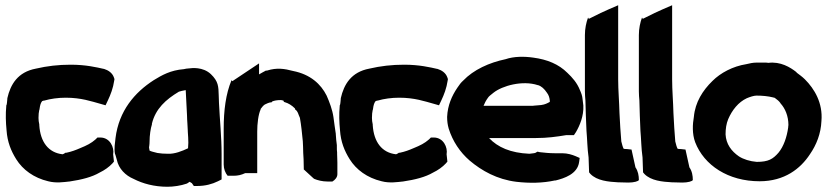

<svg xmlns="http://www.w3.org/2000/svg" viewBox="-20 -699 3157 733"><path d="M4 -295C1 -263 2 -233 5 -202C8 -157 22 -123 42 -91C67 -51 109 -20 164 -7C194 1 225 -4 244 -6H245C292 -13 331 -23 360 -40C379 -49 397 -62 409 -75L415 -82L412 -110C417 -136 400 -174 363 -174H352L345 -167C328 -152 312 -144 285 -133C269 -126 253 -120 234 -116H230L227 -114C224 -112 222 -111 219 -110C165 -116 134 -157 130 -221V-223V-224C128 -232 127 -241 127 -249C127 -261 128 -271 130 -280L131 -281V-283C133 -299 136 -307 141 -313C142 -313 143 -314 147 -315H148H149C173 -322 202 -326 231 -326C290 -326 329 -312 362 -303L383 -297L392 -316C402 -337 412 -363 416 -391L417 -397L415 -403C409 -421 393 -431 377 -436H376C349 -442 308 -452 250 -452C203 -452 160 -447 117 -437C48 -424 20 -377 8 -324V-323V-322C7 -314 7 -305 5 -298L4 -297Z M419 -110H420C422 -102 424 -95 426 -89C433 -55 459 -29 490 -16C525 2 569 14 619 14C642 14 670 10 693 2L695 1L698 -1C700 -2 701 -3 704 -5L712 0C713 0 712 0 713 1L720 11H734C763 11 790 4 812 -7L826 -14V-110C826 -177 819 -242 816 -306L815 -335C814 -369 814 -388 785 -416C754 -445 711 -439 703 -438C695 -438 686 -436 682 -435C631 -431 598 -412 567 -393C494 -346 434 -276 421 -172C419 -153 415 -132 419 -111ZM549 -136C549 -138 551 -146 551 -159C551 -182 555 -209 560 -224V-225V-227C574 -284 613 -319 663 -349C669 -351 678 -353 689 -355C691 -322 692 -292 694 -258C694 -241 697 -211 697 -198V-197V-196C698 -181 699 -169 699 -154L698 -135V-133C675 -122 647 -111 622 -112H621C606 -112 593 -113 581 -115C569 -118 556 -121 551 -124C550 -128 550 -131 549 -136Z M834 -71C834 -54 840 -39 849 -28H856H871C888 -28 901 -31 916 -38H962V-197C962 -226 966 -262 975 -281V-282V-283C980 -290 986 -297 991 -300C996 -303 1009 -308 1012 -308H1016L1020 -312C1028 -315 1037 -317 1053 -317C1054 -317 1057 -316 1062 -315L1064 -310L1067 -309C1081 -305 1094 -297 1106 -285L1107 -281L1108 -280C1112 -278 1116 -272 1119 -264L1120 -261L1125 -249C1130 -221 1133 -191 1136 -160L1137 -139C1137 -123 1138 -107 1139 -91C1139 -75 1140 -58 1140 -44V-52L1177 -18L1180 -16C1192 -11 1210 -6 1231 -6H1242H1249C1259 -12 1268 -22 1268 -34V-78C1268 -91 1267 -102 1267 -111V-115V-117C1266 -123 1266 -130 1266 -138V-143V-145C1264 -158 1263 -171 1262 -186V-187V-188C1259 -206 1256 -231 1253 -252C1249 -280 1238 -309 1227 -334C1205 -378 1165 -415 1099 -428C1066 -437 1036 -441 1001 -430L998 -429L996 -430C986 -425 978 -420 969 -415V-457L867 -389L864 -393C842 -341 834 -277 834 -208Z M1277 -295C1274 -263 1275 -233 1278 -202C1281 -157 1295 -123 1315 -91C1340 -51 1382 -20 1437 -7C1467 1 1498 -4 1517 -6H1518C1565 -13 1604 -23 1633 -40C1652 -49 1670 -62 1682 -75L1688 -82L1685 -110C1690 -136 1673 -174 1636 -174H1625L1618 -167C1601 -152 1585 -144 1558 -133C1542 -126 1526 -120 1507 -116H1503L1500 -114C1497 -112 1495 -111 1492 -110C1438 -116 1407 -157 1403 -221V-223V-224C1401 -232 1400 -241 1400 -249C1400 -261 1401 -271 1403 -280L1404 -281V-283C1406 -299 1409 -307 1414 -313C1415 -313 1416 -314 1420 -315H1421H1422C1446 -322 1475 -326 1504 -326C1563 -326 1602 -312 1635 -303L1656 -297L1665 -316C1675 -337 1685 -363 1689 -391L1690 -397L1688 -403C1682 -421 1666 -431 1650 -436H1649C1622 -442 1581 -452 1523 -452C1476 -452 1433 -447 1390 -437C1321 -424 1293 -377 1281 -324V-323V-322C1280 -314 1280 -305 1278 -298L1277 -297Z M1687 -252C1687 -236 1689 -222 1693 -208C1708 -160 1736 -118 1773 -86C1819 -47 1878 -14 1951 -5C2002 1 2052 0 2098 -10H2100H2101C2133 -18 2185 -34 2191 -81L2193 -96L2177 -103C2165 -108 2147 -114 2126 -114H2097C2078 -114 2058 -116 2041 -118L2032 -120L2023 -115C2022 -115 2014 -113 2001 -112C1929 -115 1880 -137 1847 -172H2026C2069 -172 2105 -177 2141 -183H2171L2179 -195C2193 -219 2209 -256 2207 -296L2204 -321C2203 -333 2199 -344 2194 -355C2183 -383 2165 -403 2146 -421C2113 -454 2069 -472 2016 -479C1982 -484 1942 -484 1910 -473C1848 -460 1788 -433 1748 -391C1741 -385 1733 -375 1726 -364C1705 -333 1689 -297 1687 -253ZM1826 -295C1830 -305 1835 -315 1843 -326C1847 -332 1853 -336 1864 -345C1898 -372 1975 -393 2033 -374H2034C2047 -370 2058 -360 2068 -345C2075 -336 2078 -326 2079 -315V-310C2070 -305 2061 -300 2046 -298L2023 -296H2022C2017 -295 2012 -295 2005 -295Z M2213 -350C2213 -338 2214 -327 2215 -315C2216 -277 2217 -239 2219 -200C2222 -168 2222 -133 2227 -98L2229 -41L2234 -35C2259 -9 2303 -5 2339 -3H2340L2379 -2C2400 -2 2418 -7 2419 -12C2419 -28 2416 -46 2406 -60L2391 -128L2373 -130C2369 -130 2365 -130 2361 -131C2357 -138 2355 -148 2352 -159C2349 -193 2347 -228 2345 -267C2344 -311 2340 -354 2340 -396V-679L2303 -663C2285 -655 2263 -645 2238 -632L2228 -627L2225 -632C2218 -613 2213 -590 2213 -565Z M2419 -350C2419 -338 2420 -327 2421 -315C2422 -277 2423 -239 2425 -200C2428 -168 2428 -133 2433 -98L2435 -41L2440 -35C2465 -9 2509 -5 2545 -3H2546L2585 -2C2606 -2 2624 -7 2625 -12C2625 -28 2622 -46 2612 -60L2597 -128L2579 -130C2575 -130 2571 -130 2567 -131C2563 -138 2561 -148 2558 -159C2555 -193 2553 -228 2551 -267C2550 -311 2546 -354 2546 -396V-679L2509 -663C2491 -655 2469 -645 2444 -632L2434 -627L2431 -632C2424 -613 2419 -590 2419 -565Z M2629 -253C2624 -225 2622 -188 2634 -156C2668 -68 2760 -7 2880 -7C2975 -7 3036 -55 3072 -110C3097 -146 3114 -189 3116 -237C3122 -306 3089 -360 3053 -396C3042 -407 3030 -415 3021 -422V-423L3020 -424C2997 -442 2960 -465 2913 -459C2913 -459 2908 -460 2904 -460H2868C2854 -460 2842 -457 2829 -454C2778 -446 2731 -421 2700 -390C2663 -354 2634 -309 2629 -253ZM2750 -186C2750 -208 2753 -227 2760 -244C2775 -279 2799 -309 2831 -324C2843 -329 2858 -334 2868 -334C2890 -334 2912 -332 2932 -327L2935 -326H2937C2948 -318 2954 -313 2959 -306L2960 -304L2961 -303C2977 -285 2990 -257 2990 -221C2990 -221 2989 -219 2989 -212C2984 -176 2972 -140 2952 -116C2931 -92 2914 -81 2869 -81C2843 -83 2818 -91 2801 -102C2772 -122 2752 -149 2750 -186Z"/></svg>

Font: SolarCharger
Style: 1050
Weight: 1000
Designer: Mew Too
Foundry: Cannot Into Space Fonts/KineticPlasma Fonts
Version: Version 1.100